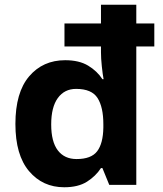

<svg xmlns="http://www.w3.org/2000/svg" viewBox="-20 -780 689 810"><path d="M251 10Q160 10 102.5 -58Q45 -126 45 -257Q45 -390 103 -458Q161 -526 255 -526Q314 -526 352 -503Q390 -480 412 -446H417Q413 -467 409.5 -500.5Q406 -534 406 -559V-584H252V-681H406V-760H555V-681H631V-584H555V0H441L412 -71H406Q384 -37 347 -13.5Q310 10 251 10ZM303 -109Q365 -109 390 -142Q415 -175 416 -242V-256Q416 -328 391.5 -366.5Q367 -405 301 -405Q252 -405 224 -366.5Q196 -328 196 -255Q196 -182 224 -145.5Q252 -109 303 -109Z"/></svg>

Font: Noto Sans NKo Unjoined
Style: Bold
Weight: 700
Designer: Monotype Design Team
Foundry: Monotype Imaging Inc.
Version: Version 2.004